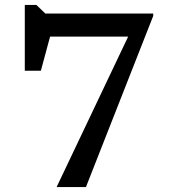

<svg xmlns="http://www.w3.org/2000/svg" viewBox="-20 -762 690 782"><path d="M604 -697 330 0H210.5L502 -613H184L146.5 -474H81V-742H128L164.5 -707H604Z"/></svg>

Font: Newsreader Caption
Style: Regular
Weight: 400
Designer: Hugues Gentile
Foundry: Production Type
Version: Version 1.001